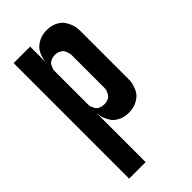

<svg xmlns="http://www.w3.org/2000/svg" viewBox="-220 -562 823 823"><g transform="rotate(-45 192.0 -150.0)"><path d="M42 -500H142.1V-399.9Q142.1 -403.8 142.6 -410.9Q143.1 -418 148.4 -435.1Q153.8 -452.1 163.3 -465.1Q172.9 -478 193.4 -489Q213.9 -500 241.9 -500Q270 -500 290.5 -489.5Q311 -479 320.6 -464.6Q330.1 -450.2 335.4 -435.5Q340.8 -420.9 340.8 -410.2L341.8 -399.9V-351.1V-149.9V-100.1Q341.8 -96.2 341.3 -89.1Q340.8 -82 335.4 -64.9Q330.1 -47.9 320.6 -34.9Q311 -22 290.5 -11Q270 0 241.9 0Q213.9 0 193.4 -10.5Q172.9 -21 163.3 -35.4Q153.8 -49.8 148.4 -64.5Q143.1 -79.1 143.1 -89.8L142.1 -100.1V200.2H42ZM191.9 -399.9Q176.8 -399.9 165.8 -394Q154.8 -388.2 150.4 -379.2Q146 -370.1 144 -364Q142.1 -357.9 142.1 -352.1V-147.9Q142.1 -142.1 144 -136Q146 -129.9 150.4 -120.8Q154.8 -111.8 165.8 -106Q176.8 -100.1 191.9 -100.1Q207 -100.1 217.5 -105.5Q228 -110.8 232.9 -119.9Q237.8 -128.9 240 -135.5Q242.2 -142.1 242.2 -147V-350.1Q242.2 -352.1 241.7 -355.5Q241.2 -358.9 238.5 -367.4Q235.8 -376 231.4 -382.6Q227.1 -389.2 216.6 -394.5Q206.1 -399.9 191.9 -399.9Z"/></g></svg>

Font: OSP-DIN
Style: DIN
Weight: 500
Width: 3
Version: Version 001.000